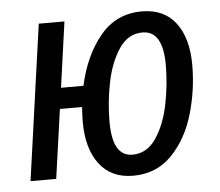

<svg xmlns="http://www.w3.org/2000/svg" viewBox="-44 -587 741 648"><g transform="rotate(-5 326.0 -263.0)"><path d="M613 -343Q613 -258 589 -176.5Q565 -95 513 -41.5Q461 12 382 12Q308 12 268 -40.5Q228 -93 228 -184Q228 -200 230 -234H155L122 0H35L109 -527H196L165 -305H241Q263 -406 317.5 -472Q372 -538 459 -538Q534 -538 573.5 -486Q613 -434 613 -343ZM524 -351Q524 -467 455 -467Q406 -467 375.5 -421.5Q345 -376 331.5 -309.5Q318 -243 318 -176Q318 -117 335 -88Q352 -59 386 -59Q435 -59 466 -105Q497 -151 510.5 -218Q524 -285 524 -351Z"/></g></svg>

Font: Fira Sans Compressed
Style: Italic
Weight: 400
Width: 1
Italic angle: -8°
Designer: bBox Type GmbH & Carrois Corporate GbR & Edenspiekermann AG
Foundry: bBox Type GmbH & Carrois Corporate GbR & Edenspiekermann AG
Version: Version 4.301